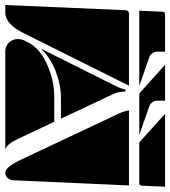

<svg xmlns="http://www.w3.org/2000/svg" viewBox="22 -692 660 745"><g transform="rotate(90 352.5 -320.0)"><path d="M0 -10 20 -475Q21 -490 35 -490H313L109 -81Q77 -16 35 -10ZM409 -490H700L680 -40Q679 -27 670.5 -18.5Q662 -10 650 -10Q629 -10 600 -71L421 -451Q412 -470 409 -490ZM132 -59Q132 -73 139 -87L143 -95Q167 -144 230 -172Q293 -200 356 -200H453L520 -58Q539 -17 560 -10H177Q156 -12 144 -26Q132 -40 132 -59ZM169 -148 312 -434Q327 -464 327 -476H336Q336 -449 344 -432L441 -226H361Q311 -226 258 -206Q205 -186 169 -148ZM22 -530 26 -620Q26 -630 36 -630H181V-598Q181 -589 187.5 -580.5Q194 -572 202 -569L314 -530ZM232 -630H371V-598Q371 -589 377.5 -580.5Q384 -572 392 -569L504 -530H343ZM422 -630H705L701 -540Q701 -530 691 -530H533Z"/></g></svg>

Font: PrimecolorCV1
Style: Medium
Weight: 500
Designer: gluk
Foundry: gluk
Version: Version 0.672